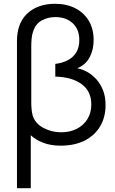

<svg xmlns="http://www.w3.org/2000/svg" viewBox="-20 -755 607 1015"><path d="M69.7 240V-540Q69.7 -560.8 72.8 -580.3Q75.8 -599.8 81.7 -616.7Q94.5 -654.2 121.3 -680.8Q148.2 -707.3 186.1 -721.2Q224 -735 270.7 -735Q331.2 -735 377.2 -711.8Q423.2 -688.5 449.1 -645.6Q475 -602.7 475 -543.3Q475 -491.3 453.5 -451.4Q432 -411.5 388.3 -394.3Q414.5 -389.3 440.9 -374.8Q467.3 -360.2 489.2 -336.1Q511.2 -312 524.6 -277.9Q538 -243.8 538 -199.3Q538 -136.2 509.8 -87.9Q481.7 -39.7 428.5 -12.3Q375.3 15 300.3 15Q249.2 15 209.5 0.2Q169.8 -14.7 142.7 -40V240ZM303.7 -55.7Q350.3 -55.7 386.2 -74.2Q422.2 -92.7 442.4 -125.7Q462.7 -158.7 462.7 -202.7Q462.7 -273 411.2 -310.5Q359.7 -348 272.3 -350V-417.3Q307.8 -421.3 336.6 -435.8Q365.3 -450.2 382.3 -476.7Q399.3 -503.2 399.3 -543Q399.3 -600 364.3 -632.3Q329.3 -664.7 272.3 -664.7Q234.7 -664.7 202.5 -647.8Q170.3 -631 156.3 -592.7Q149.2 -573.2 147.2 -551.4Q145.3 -529.7 145.3 -511.7V-211Q145.3 -194.2 147.2 -175.8Q149 -157.5 153 -143.7Q165.8 -102.5 209.1 -79.1Q252.3 -55.7 303.7 -55.7Z"/></svg>

Font: Manrope ExtraLight
Style: Regular
Weight: 200
Designer: Mikhail Sharanda
Foundry: Mikhail Sharanda
Version: Version 4.505